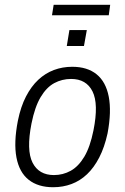

<svg xmlns="http://www.w3.org/2000/svg" viewBox="-20 -777 524 805"><path d="M203 8Q140 8 100.5 -23Q61 -54 49 -116.5Q37 -179 55 -271Q67 -330 89 -372.5Q111 -415 140.5 -442.5Q170 -470 206 -483.5Q242 -497 283 -497Q346 -497 385 -465.5Q424 -434 436 -371.5Q448 -309 431 -218Q418 -159 396 -116.5Q374 -74 345 -46.5Q316 -19 280 -5.5Q244 8 203 8ZM206 -43Q244 -43 276.5 -61Q309 -79 333.5 -120Q358 -161 372 -231Q394 -341 368 -393.5Q342 -446 278 -446Q240 -446 207.5 -428.5Q175 -411 150.5 -370Q126 -329 112 -259Q90 -147 116.5 -95Q143 -43 206 -43ZM198 -713 205 -757H442L436 -713ZM260 -584 271 -651H344L332 -584Z"/></svg>

Font: Nunito Sans 10pt Condensed Light
Style: Italic
Weight: 300
Width: 3
Italic angle: -9°
Designer: Vernon Adams
Foundry: Vernon Adams
Version: Version 3.101;gftools[0.9.27]